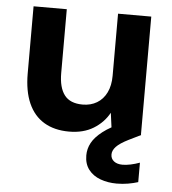

<svg xmlns="http://www.w3.org/2000/svg" viewBox="-51 -546 722 806"><g transform="rotate(5 309.5 -143.5)"><path d="M252 12Q190 12 146.5 -14Q103 -40 80.5 -91Q58 -142 58 -216V-499H198V-230Q198 -169 222 -137.5Q246 -106 299 -106Q333 -106 359 -121.5Q385 -137 399.5 -166.5Q414 -196 414 -238V-499H554V0H431L420 -82Q397 -40 354.5 -14Q312 12 252 12ZM470 212Q433 212 401.5 200.5Q370 189 351.5 165Q333 141 333 105Q333 77 346.5 52Q360 27 391.5 2.5Q423 -22 479 -46L524 -65L555 0L504 25Q468 43 453 59Q438 75 438 92Q438 110 451.5 120.5Q465 131 488 131Q503 131 522 127Q541 123 560 116V198Q541 204 518 208Q495 212 470 212Z"/></g></svg>

Font: DM Sans 20pt ExtraBold
Style: Regular
Weight: 800
Version: Version 4.004;gftools[0.9.30]